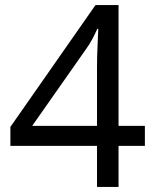

<svg xmlns="http://www.w3.org/2000/svg" viewBox="-20 -738 612 758"><path d="M552 -162H448V0H363V-162H21V-237L357 -718H448V-241H552ZM363 -466Q363 -518 365 -554.5Q367 -591 368 -624H364Q356 -605 344 -583Q332 -561 321 -546L107 -241H363Z"/></svg>

Font: Noto Sans Rejang
Style: Regular
Weight: 400
Designer: Monotype Design Team
Foundry: Monotype Imaging Inc.
Version: Version 2.001; ttfautohint (v1.8.4.7-5d5b)